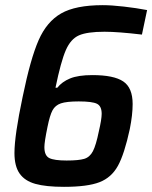

<svg xmlns="http://www.w3.org/2000/svg" viewBox="-20 -716 590 744"><path d="M36 -123Q36 -191 68 -342Q98 -488 129.5 -560Q161 -632 217 -664Q273 -696 378 -696Q412 -696 460 -690.5Q508 -685 550 -677L530 -582Q437 -593 385 -593Q318 -593 286 -579Q254 -565 235 -521.5Q216 -478 195 -376H202Q220 -399 251.5 -412Q283 -425 338 -425Q421 -425 457.5 -400.5Q494 -376 494 -313Q494 -271 483 -216Q462 -119 437 -73.5Q412 -28 365.5 -10Q319 8 228 8Q158 8 117 -3.5Q76 -15 56 -43.5Q36 -72 36 -123ZM363 -207Q374 -254 374 -275Q374 -305 355.5 -314Q337 -323 285 -323Q238 -323 216 -315.5Q194 -308 183.5 -288.5Q173 -269 164 -224Q152 -166 152 -146Q152 -113 171 -103.5Q190 -94 238 -94Q285 -94 306.5 -100.5Q328 -107 340 -130Q352 -153 363 -207Z"/></svg>

Font: Saira Semi Condensed Medium
Style: Italic
Weight: 500
Width: 4
Italic angle: -12°
Designer: Hector Gatti with collaboration of the Omnibus-Type team
Foundry: Omnibus-Type
Version: Version 1.001; ttfautohint (v1.8)